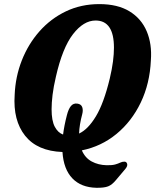

<svg xmlns="http://www.w3.org/2000/svg" viewBox="-20 -730 757 936"><path d="M464.5 -710Q553.5 -710 611.2 -674.8Q669 -639.5 695.2 -577.5Q721.5 -515.5 715.5 -436Q710.5 -322.5 666.2 -230.2Q622 -138 547.8 -77Q473.5 -16 379 3Q395 40 427 57.2Q459 74.5 500 75.5Q526.5 76 541.5 71.8Q556.5 67.5 566 62.8Q575.5 58 586.5 58Q596.5 58 599.8 68.5Q603 79 591.5 93L546 147Q526.5 171 507 178.5Q487.5 186 450.5 185.5Q375.5 184 332.8 139.5Q290 95 284.5 11Q162 6.5 102.5 -68.2Q43 -143 51.5 -267.5Q55 -355.5 86.2 -435.2Q117.5 -515 172.2 -577Q227 -639 301 -674.5Q375 -710 464.5 -710ZM306 -168Q313.5 -198 325.5 -212.8Q337.5 -227.5 356.5 -225Q375.5 -222.5 380.8 -207.8Q386 -193 381 -174Q367 -122 365.5 -79Q409 -99 447.5 -162.8Q486 -226.5 515 -346.5Q526 -393 530.8 -430.2Q535.5 -467.5 535.5 -497.5Q535.5 -630 446 -630Q387.5 -630 336 -563.5Q284.5 -497 252.5 -356Q241 -307 236.2 -267.5Q231.5 -228 231.5 -197.5Q231.5 -141.5 247 -112.2Q262.5 -83 287.5 -74Q293 -118 306 -168Z"/></svg>

Font: Fraunces 144pt SuperSoft
Style: Bold Italic
Weight: 700
Italic angle: -16°
Version: Version 1.000;[0bf87f6ff]